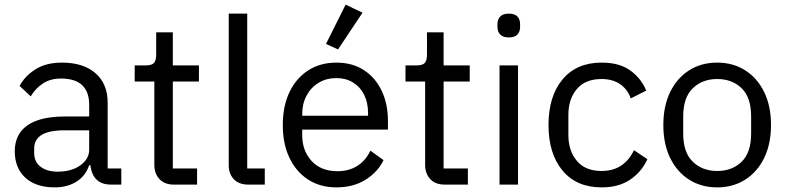

<svg xmlns="http://www.w3.org/2000/svg" viewBox="-20 -799 3404 831"><path d="M505 0H460Q428 0 408 -13.5Q388 -27 379 -51Q370 -75 370 -106V-113L401 -84H366Q350 -37 310.5 -12.5Q271 12 217 12Q135 12 89.5 -30Q44 -72 44 -144Q44 -193 68 -226.5Q92 -260 140.5 -277.5Q189 -295 264 -295H366V-346Q366 -401 336 -430Q306 -459 244 -459Q198 -459 166 -438Q134 -417 113 -382L65 -427Q86 -468 132 -498Q178 -528 248 -528Q341 -528 393.5 -482Q446 -436 446 -354V-70H505ZM366 -235H260Q192 -235 160 -215Q128 -195 128 -157V-136Q128 -98 156 -77Q184 -56 230 -56Q270 -56 300.5 -68.5Q331 -81 348.5 -102.5Q366 -124 366 -150Z M833 0H733Q692 0 670 -24Q648 -48 648 -85V-446H563V-516H611Q637 -516 646.5 -526.5Q656 -537 656 -563V-659H728V-516H841V-446H728V-70H833Z M1126 0H1055Q1014 0 992 -23.5Q970 -47 970 -83V-740H1050V-70H1126Z M1436 12Q1366 12 1314 -21.5Q1262 -55 1233 -115.5Q1204 -176 1204 -258Q1204 -340 1233 -400.5Q1262 -461 1314 -494.5Q1366 -528 1436 -528Q1505 -528 1555 -495.5Q1605 -463 1632 -406Q1659 -349 1659 -276V-238H1288V-214Q1288 -147 1328.5 -102.5Q1369 -58 1441 -58Q1490 -58 1526.5 -81Q1563 -104 1583 -147L1640 -106Q1615 -54 1562 -21Q1509 12 1436 12ZM1436 -461Q1393 -461 1359.5 -441Q1326 -421 1307 -385.5Q1288 -350 1288 -305V-298H1573V-309Q1573 -355 1556 -389Q1539 -423 1508 -442Q1477 -461 1436 -461ZM1549 -744 1443 -585 1391 -609 1476 -779Z M2005 0H1905Q1864 0 1842 -24Q1820 -48 1820 -85V-446H1735V-516H1783Q1809 -516 1818.5 -526.5Q1828 -537 1828 -563V-659H1900V-516H2013V-446H1900V-70H2005Z M2182 -637Q2157 -637 2145 -649.5Q2133 -662 2133 -682V-695Q2133 -715 2145 -727.5Q2157 -740 2182 -740Q2208 -740 2219.5 -727.5Q2231 -715 2231 -695V-682Q2231 -662 2219.5 -649.5Q2208 -637 2182 -637ZM2142 0V-516H2222V0Z M2584 12Q2475 12 2414.5 -61Q2354 -134 2354 -258Q2354 -382 2414.5 -455Q2475 -528 2584 -528Q2661 -528 2708 -494Q2755 -460 2777 -407L2710 -373Q2696 -413 2663.5 -435Q2631 -457 2584 -457Q2513 -457 2476.5 -413.5Q2440 -370 2440 -302V-214Q2440 -147 2476.5 -103Q2513 -59 2584 -59Q2633 -59 2668 -82Q2703 -105 2724 -149L2782 -110Q2757 -55 2707.5 -21.5Q2658 12 2584 12Z M3084 12Q3015 12 2962.5 -21.5Q2910 -55 2880.5 -115.5Q2851 -176 2851 -258Q2851 -340 2880.5 -400.5Q2910 -461 2962.5 -494.5Q3015 -528 3084 -528Q3153 -528 3205.5 -494.5Q3258 -461 3287.5 -400.5Q3317 -340 3317 -258Q3317 -176 3287.5 -115.5Q3258 -55 3205.5 -21.5Q3153 12 3084 12ZM3084 -59Q3149 -59 3190 -99Q3231 -139 3231 -221V-295Q3231 -377 3190 -417Q3149 -457 3084 -457Q3020 -457 2978.5 -417Q2937 -377 2937 -295V-221Q2937 -139 2978.5 -99Q3020 -59 3084 -59Z"/></svg>

Font: IBM Plex Sans
Style: Regular
Weight: 400
Designer: Mike Abbink, Paul van der Laan, Pieter van Rosmalen
Foundry: Bold Monday
Version: Version 3.201